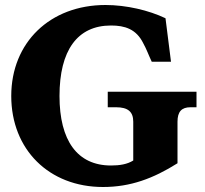

<svg xmlns="http://www.w3.org/2000/svg" viewBox="-20 -735 821 768"><path d="M424 -73C289 -73 218 -173 218 -351C218 -533 289 -633 424 -633C479 -633 525 -619 553 -562C566 -539 575 -513 587 -488H664L642 -662C575 -694 485 -715 402 -715C180 -715 25 -565 25 -351C25 -137 176 13 392 13C502 13 593 -21 690 -82V-248C690 -288 706 -306 742 -306H766V-368H411V-306H444C492 -306 513 -288 513 -248V-93C489 -78 459 -73 424 -73Z"/></svg>

Font: LT Superior Serif ExtraBold
Style: Regular
Weight: 800
Designer: Daniel Lyons
Foundry: LyonsType
Version: Version 2.120;FEAKit 1.0